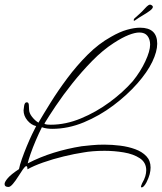

<svg xmlns="http://www.w3.org/2000/svg" viewBox="-81 -707 707 839"><path d="M-44 110Q-61 110 -61 97Q-61 88 -47 71.5Q-33 55 2 32Q5 15 14.5 -12Q24 -39 36 -68Q48 -97 59.5 -121Q71 -145 77 -156Q55 -161 38.5 -181Q22 -201 22 -225Q22 -230 24.5 -245Q27 -260 36 -260Q44 -260 45 -249Q46 -238 46 -229Q46 -213 59 -196.5Q72 -180 87 -171Q108 -207 140 -258.5Q172 -310 213 -365Q254 -420 302 -468Q350 -516 404 -546Q442 -568 474 -577Q506 -586 531 -586Q606 -586 606 -516Q606 -482 584.5 -437Q563 -392 519 -342Q474 -291 414 -246Q354 -201 285.5 -172.5Q217 -144 147 -144Q137 -144 125 -145.5Q113 -147 102 -151Q89 -125 75.5 -93.5Q62 -62 52.5 -34.5Q43 -7 40 7Q94 -21 153.5 -39.5Q213 -58 276 -68Q294 -70 319.5 -72.5Q345 -75 374 -75Q409 -75 444.5 -70.5Q480 -66 510 -55Q540 -44 558.5 -24.5Q577 -5 577 25Q577 39 573 54.5Q569 70 559 90Q547 112 538 112Q535 112 535 108Q535 106 540 94Q550 77 554 63Q558 49 558 37Q558 3 530 -15.5Q502 -34 460 -41Q418 -48 376 -48Q348 -48 324.5 -46Q301 -44 285 -41Q245 -35 197.5 -23.5Q150 -12 107.5 3Q65 18 39 33V32Q39 19 34 19Q29 19 19.5 32.5Q10 46 -1.5 64.5Q-13 83 -24.5 96.5Q-36 110 -44 110ZM141 -162Q206 -162 272.5 -189.5Q339 -217 398 -260.5Q457 -304 499 -352Q533 -394 554 -439Q575 -484 575 -512Q575 -535 563.5 -550Q552 -565 528 -565Q509 -565 481 -554Q453 -543 416 -519Q368 -488 322 -441Q276 -394 235 -342.5Q194 -291 162.5 -244Q131 -197 113 -167Q117 -163 127 -162.5Q137 -162 141 -162ZM509 -618Q505 -616 505 -616Q503 -616 503.5 -620Q504 -624 506 -626Q511 -631 525.5 -643.5Q540 -656 554 -672Q561 -680 568 -684.5Q575 -689 582 -684Q587 -681 587 -677Q587 -670 574.5 -660.5Q562 -651 544 -640.5Q526 -630 509 -618Z"/></svg>

Font: Fuggles
Style: Regular
Weight: 400
Designer: Rob Leuschke
Foundry: Robert E. Leuschke
Version: Version 1.100; ttfautohint (v1.8.3)